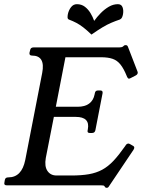

<svg xmlns="http://www.w3.org/2000/svg" viewBox="-34 -887 688 919"><path d="M604 -188.2Q613 -183 605 -170L488 4Q483.8 12 477 12Q472.5 12 469 9L466 4Q464.2 1.8 460.6 0.9Q457 0 449 0H-2Q-16 0 -13 -13L-11 -25Q-9 -38 5 -38H6Q70 -38 86.8 -121L168 -538Q184 -621 119 -621Q105 -621 107.2 -635L110 -646Q112 -660 126 -660H536Q548.2 -660 554.2 -664L560 -669Q562 -671 568 -671Q575 -671 578 -664L624 -545Q626 -540 625 -537Q624 -530.5 616 -526L593.8 -514.5Q586.5 -510.5 583.5 -510.5Q578.5 -510.5 574.5 -518.5L572.5 -523.5Q558.2 -558.8 542.6 -578.2Q527 -597.8 505 -605.4Q483 -613 449 -613H279.2L233.2 -376H338Q372 -376 392.5 -391Q413 -406 418.8 -435L420 -441Q422 -454 435 -454H446Q459 -454 457 -441L422.5 -263.5Q419.5 -250.5 406.5 -250.5H395.5Q382.5 -250.5 385.5 -263.5L386.5 -268.5Q397.5 -327.5 328.5 -327.5H223.8L185.2 -131Q178.2 -91 193 -69Q207.8 -47 236.8 -47H307.5Q356.2 -47 391.6 -53.2Q427 -59.5 455.1 -74.6Q483.2 -89.8 508.9 -117Q534.5 -144.2 564.2 -186.5L568.2 -192.5Q571.2 -197.5 576.8 -199.4Q582.2 -201.2 588 -197.5ZM416.8 -787Q430.2 -806 448.1 -824.2Q466 -842.5 487 -854.8Q508 -867 530.2 -867Q547 -867 552.5 -852.6Q558 -838.2 554.8 -819.2Q553.2 -810.5 550.1 -803.8Q547 -797 540.2 -793.8Q516.8 -785.8 497.5 -777.5Q478.2 -769.2 457 -756.5Q435.8 -743.8 403.8 -721.5Q380.5 -743.8 363.9 -756.5Q347.2 -769.2 331.6 -777.5Q316 -785.8 295 -793.8Q289.5 -797 289.4 -803.8Q289.2 -810.5 290.8 -819.2Q294.8 -838.2 305.9 -852.6Q317 -867 334 -867Q356 -867 372.1 -854.8Q388.2 -842.5 399.2 -824.2Q410.2 -806 416.8 -787Z"/></svg>

Font: Young Serif Light
Style: Italic
Weight: 300
Italic angle: -10.979°
Designer: Bastien Sozeau
Foundry: NBR — Bastien Sozeau
Version: Version 5.001